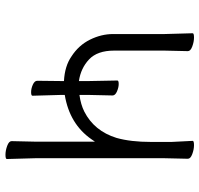

<svg xmlns="http://www.w3.org/2000/svg" viewBox="-34 -710 746 719"><g transform="rotate(90 339.5 -350.0)"><path d="M575 -2Q575 3 559 3Q543 3 525.5 -3.5Q508 -10 508 -20L510 -109V-332L501 -319Q444 -237 335 -219V-204L338 -98Q338 -93 324.5 -93Q311 -93 296.5 -99.5Q282 -106 282 -116L283 -205V-216Q227 -219 191 -244Q149 -271 128 -313.5Q107 -356 107 -400V-592L104 -698Q104 -703 120 -703Q136 -703 153.5 -696.5Q171 -690 171 -680L169 -592V-404Q169 -341 202 -310Q235 -279 283 -272V-310L281 -416Q281 -421 294 -421Q307 -421 322 -414.5Q337 -408 337 -398L335 -309V-274Q371 -279 397 -292Q470 -329 496 -413Q511 -466 511 -542V-566V-619L507 -698Q507 -703 523 -703Q539 -703 556.5 -696.5Q574 -690 574 -680L572 -592V-109Z"/></g></svg>

Font: ToneOZ-Pinyin-WenKai-Light
Style: Light
Weight: 300
Designer: Fontworks Inc.
Foundry: ToneOZ
Version: Version 0.240331